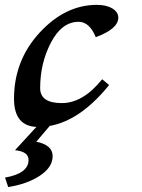

<svg xmlns="http://www.w3.org/2000/svg" viewBox="-34 -502 572 774"><path d="M120.1 9.8Q22.5 9.8 22.5 -104Q22.5 -258.3 125.7 -370.4Q229 -482.4 356.4 -482.4Q394.5 -482.4 418.7 -468Q442.9 -453.6 442.9 -430.7Q442.9 -385.7 352.1 -352.1Q326.7 -414.1 283.2 -414.1Q215.3 -414.1 171.6 -330.8Q127.9 -247.6 127.9 -146.5Q127.9 -86.4 215.3 -86.4Q300.8 -86.4 377.9 -182.6L405.8 -159.2Q269.5 9.8 120.1 9.8ZM-1 252 -13.7 213.9Q81.1 197.3 81.1 142.6Q81.1 108.9 26.4 103.5L120.6 1H170.4L112.3 69.3Q178.2 82.5 178.2 127.4Q178.2 172.4 126.7 206.3Q75.2 240.2 -1 252Z"/></svg>

Font: Kelvinch
Style: Bold Italic
Weight: 700
Italic angle: -10°
Designer: Paul James Miller
Foundry: High-Logic / Made with FontCreator
Version: Version 3.30 September 23, 2016